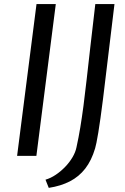

<svg xmlns="http://www.w3.org/2000/svg" viewBox="-20 -767 617 945"><path d="M159.1 0H64.2L159.7 -747H254.6ZM220 157.7 203.9 117.4Q229.2 110.1 254.1 93.4Q279.1 76.7 300.5 54.5Q321.9 32.4 336.7 7.3Q351.5 -17.7 356.4 -42Q367.1 -90.6 375.2 -139.8Q383.3 -189 390.8 -245.7Q398.2 -302.3 406.2 -373.3Q414.2 -444.2 424.6 -535.8Q434.9 -627.4 449.1 -747H543.4L486.9 -278.9Q473.8 -174.9 463.8 -114.5Q453.7 -54.2 448.2 -37Q430.4 23.1 399.5 62.8Q368.7 102.5 324.1 125.5Q279.5 148.5 220 157.7Z"/></svg>

Font: Merriweather Sans Variable Regular
Style: Italic
Weight: 300
Italic angle: -8°
Designer: Eben Sorkin
Foundry: Eben Sorkin
Version: Version 2.001